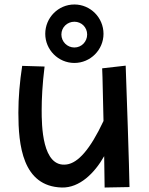

<svg xmlns="http://www.w3.org/2000/svg" viewBox="-20 -802 665 857"><path d="M558 33C558 33 557 -62 541 -509L436 -497C436 -497 438 -469 442 -262C382 -134 328 -75 278 -68C167 -52 166 -245 166 -311C166 -360 169 -425 179 -505L79 -508C68 -436 62 -366 62 -299C62 -155 80 30 256 35C335 37 402 -29 445 -105L447 35ZM442 -651C442 -723 384 -782 312 -782C240 -782 182 -723 182 -651C182 -580 240 -521 312 -521C384 -521 442 -580 442 -651ZM369 -648C369 -616 344 -590 312 -590C280 -590 254 -616 254 -648C254 -680 280 -705 312 -705C344 -705 369 -680 369 -648Z"/></svg>

Font: McLaren
Style: Regular
Weight: 400
Designer: Astigmatic (AOETI)
Foundry: Astigmatic (AOETI)
Version: Version 1.000